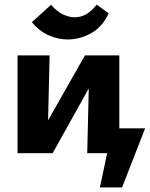

<svg xmlns="http://www.w3.org/2000/svg" viewBox="-20 -664 649 832"><path d="M462 6V-108H609L545 6ZM413 148 467 -108H609L509 148ZM358 0 368 -424H497V0ZM56 0V-424H195L185 0ZM145 0V-66L348 -424H406V-355L208 0ZM273 -493Q230 -493 189 -512Q148 -531 118 -568L201 -643Q229 -612 255 -600.5Q281 -589 303 -589Q330 -589 353 -602Q376 -615 399 -644L451 -606Q424 -548 375.5 -520.5Q327 -493 273 -493Z"/></svg>

Font: Ysabeau ExtraBold
Style: Regular
Weight: 800
Designer: Christian Thalmann (Catharsis Fonts)
Version: Version 2.002